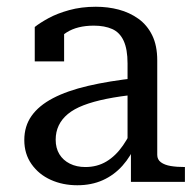

<svg xmlns="http://www.w3.org/2000/svg" viewBox="-20 -539 581 569"><path d="M385 -308V-259Q335 -254 295.5 -246Q256 -238 227.5 -227Q199 -216 181 -201Q163 -186 154 -167Q145 -148 145 -125Q145 -100 156 -82Q167 -64 187 -54Q207 -44 233 -44Q268 -44 295.5 -60.5Q323 -77 344.5 -108Q366 -139 382 -180L383 -113Q368 -76 343 -48Q318 -20 284.5 -5Q251 10 209 10Q166 10 130.5 -6Q95 -22 73.5 -52.5Q52 -83 52 -124Q52 -165 73.5 -195.5Q95 -226 137 -248Q179 -270 241 -284.5Q303 -299 385 -308ZM368 0V-106L358 -109V-351Q358 -393 346.5 -418Q335 -443 312.5 -453Q290 -463 258 -463Q209 -463 177.5 -443Q146 -423 126 -396Q125 -408 128 -418Q131 -428 137 -436.5Q143 -445 151.5 -450.5Q160 -456 170 -460V-357H83V-459Q98 -471 123.5 -485Q149 -499 185 -509Q221 -519 264 -519Q300 -519 332 -510.5Q364 -502 390 -483.5Q416 -465 431 -434.5Q446 -404 446 -360V-80Q446 -66 457 -58Q468 -50 486 -47Q504 -44 528 -44V0Z"/></svg>

Font: Roboto Serif 28pt
Style: Regular
Weight: 400
Designer: Greg Gazdowicz
Foundry: Commercial Type
Version: Version 1.008